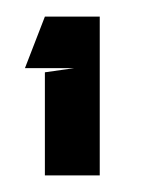

<svg xmlns="http://www.w3.org/2000/svg" viewBox="-20 -659 170 231"><path d="M34 -572 69 -577H29H10L34 -639H100V-448H34Z"/></svg>

Font: Banana Brick
Style: Regular
Weight: 400
Designer: artmaker
Foundry: artmaker
Version: Version 4.000 2011 initial release